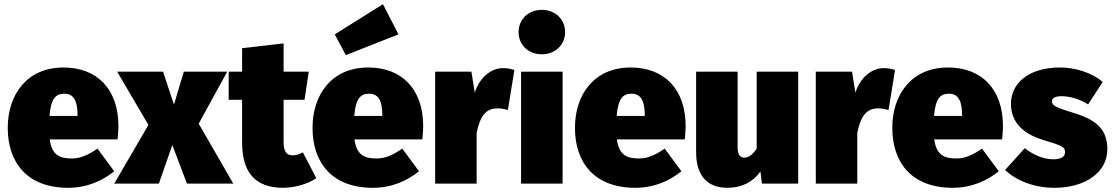

<svg xmlns="http://www.w3.org/2000/svg" viewBox="-20 -876 5308 916"><path d="M545 -274C545 -453 441 -554 283 -554C106 -554 17 -422 17 -266C17 -101 109 20 305 20C398 20 472 -16 525 -59L445 -167C399 -135 362 -120 324 -120C266 -120 228 -134 217 -211H541C543 -230 545 -257 545 -274ZM350 -323H216C223 -405 245 -429 287 -429C338 -429 349 -384 350 -330Z M928 -286 1064 -534H857L810 -377L758 -534H539L688 -280L525 0H738L802 -184L872 0H1093Z M1425 -149C1407 -139 1390 -135 1375 -135C1350 -135 1333 -149 1333 -199V-400H1433L1453 -534H1333V-669L1135 -646V-534H1071V-400H1135V-197C1135 -56 1195 19 1329 20C1379 20 1445 5 1489 -26Z M1881 -712 1807 -856 1577 -712 1630 -613ZM1999 -274C1999 -453 1895 -554 1737 -554C1560 -554 1471 -422 1471 -266C1471 -101 1563 20 1759 20C1852 20 1926 -16 1979 -59L1899 -167C1853 -135 1816 -120 1778 -120C1720 -120 1682 -134 1671 -211H1995C1997 -230 1999 -257 1999 -274ZM1804 -323H1670C1677 -405 1699 -429 1741 -429C1792 -429 1803 -384 1804 -330Z M2380 -551C2321 -551 2267 -504 2245 -434L2229 -534H2056V0H2254V-243C2269 -311 2290 -359 2354 -359C2371 -359 2386 -356 2403 -351L2434 -542C2415 -548 2401 -551 2380 -551Z M2565 -829C2500 -829 2454 -783 2454 -723C2454 -663 2500 -617 2565 -617C2630 -617 2676 -663 2676 -723C2676 -783 2630 -829 2565 -829ZM2664 -534H2466V0H2664Z M3251 -274C3251 -453 3147 -554 2989 -554C2812 -554 2723 -422 2723 -266C2723 -101 2815 20 3011 20C3104 20 3178 -16 3231 -59L3151 -167C3105 -135 3068 -120 3030 -120C2972 -120 2934 -134 2923 -211H3247C3249 -230 3251 -257 3251 -274ZM3056 -323H2922C2929 -405 2951 -429 2993 -429C3044 -429 3055 -384 3056 -330Z M3788 -534H3590V-168C3572 -137 3550 -124 3532 -124C3513 -124 3499 -134 3499 -176V-534H3301V-150C3301 -48 3346 20 3450 20C3517 20 3571 -6 3608 -58L3615 0H3788Z M4196 -551C4137 -551 4083 -504 4061 -434L4045 -534H3872V0H4070V-243C4085 -311 4106 -359 4170 -359C4187 -359 4202 -356 4219 -351L4250 -542C4231 -548 4217 -551 4196 -551Z M4765 -274C4765 -453 4661 -554 4503 -554C4326 -554 4237 -422 4237 -266C4237 -101 4329 20 4525 20C4618 20 4692 -16 4745 -59L4665 -167C4619 -135 4582 -120 4544 -120C4486 -120 4448 -134 4437 -211H4761C4763 -230 4765 -257 4765 -274ZM4570 -323H4436C4443 -405 4465 -429 4507 -429C4558 -429 4569 -384 4570 -330Z M5036 -554C4886 -554 4803 -477 4803 -381C4803 -295 4858 -238 4958 -208C5050 -180 5061 -175 5061 -149C5061 -127 5040 -116 5005 -116C4956 -116 4907 -139 4869 -169L4775 -65C4830 -13 4916 20 5010 20C5158 20 5263 -54 5263 -164C5263 -261 5207 -305 5106 -336C5005 -367 4999 -375 4999 -393C4999 -407 5011 -417 5044 -417C5087 -417 5133 -402 5171 -378L5241 -485C5192 -527 5115 -554 5036 -554Z"/></svg>

Font: Fira Sans Heavy
Style: Regular
Weight: 900
Designer: bBox Type GmbH & Carrois Corporate GbR & Edenspiekermann AG
Foundry: bBox Type GmbH & Carrois Corporate GbR & Edenspiekermann AG
Version: Version 4.300;PS 004.300;hotconv 1.0.88;makeotf.lib2.5.64775